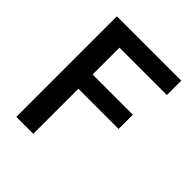

<svg xmlns="http://www.w3.org/2000/svg" viewBox="-194 -822 945 945"><g transform="rotate(45 278.0 -350.0)"><path d="M522 -700V-600H192V-413H472V-314H192V0H74V-700Z"/></g></svg>

Font: MedMera Sans Semibold
Style: Regular
Weight: 600
Designer: Kasper Nordkvist
Foundry: UNCUT.wtf
Version: Version 1.300